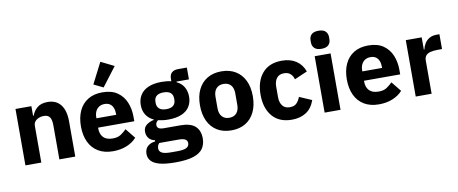

<svg xmlns="http://www.w3.org/2000/svg" viewBox="-82 -1182 4201 1760"><g transform="rotate(-10 2018.5 -302.0)"><path d="M217 0H69V-525H217V-436H223Q237 -477 272 -507Q307 -537 369 -537Q449 -537 491 -482.5Q533 -428 533 -329V0H385V-317Q385 -367 369 -392Q353 -417 312 -417Q288 -417 266.5 -408.5Q245 -400 231 -383Q217 -366 217 -340Z M884 12Q804 12 747.5 -21.5Q691 -55 661.5 -117Q632 -179 632 -263Q632 -346 660.5 -407.5Q689 -469 744 -503Q799 -537 878 -537Q965 -537 1018.5 -499.5Q1072 -462 1097 -401Q1122 -340 1122 -269V-225H785V-217Q785 -165 813.5 -134.5Q842 -104 901 -104Q948 -104 976.5 -123Q1005 -142 1030 -167L1104 -75Q1069 -35 1012.5 -11.5Q956 12 884 12ZM881 -428Q851 -428 829.5 -414.5Q808 -401 796.5 -377Q785 -353 785 -320V-312H969V-321Q969 -353 959.5 -377Q950 -401 930.5 -414.5Q911 -428 881 -428ZM1033 -755 899 -579 811 -622 910 -816Z M1713 38Q1713 93 1686.5 132Q1660 171 1598 191.5Q1536 212 1429 212Q1338 212 1283.5 197.5Q1229 183 1204.5 155.5Q1180 128 1180 90Q1180 46 1206 21Q1232 -4 1278 -10V-21Q1241 -28 1221.5 -53.5Q1202 -79 1202 -113Q1202 -154 1232.5 -176.5Q1263 -199 1300 -206V-210Q1253 -232 1229.5 -270.5Q1206 -309 1206 -360Q1206 -413 1231 -453Q1256 -493 1306 -515Q1356 -537 1431 -537Q1456 -537 1478.5 -534.5Q1501 -532 1520 -527V-547Q1520 -588 1541 -607Q1562 -626 1599 -626H1682V-516H1566V-510Q1612 -488 1634 -449Q1656 -410 1656 -360Q1656 -308 1631.5 -268.5Q1607 -229 1557 -207.5Q1507 -186 1431 -186Q1405 -186 1381.5 -189Q1358 -192 1338 -197Q1328 -190 1321.5 -179.5Q1315 -169 1315 -155Q1315 -136 1329.5 -125.5Q1344 -115 1378 -115H1530Q1626 -115 1669.5 -75Q1713 -35 1713 38ZM1574 58Q1574 35 1555.5 23Q1537 11 1493 11H1313Q1303 21 1298.5 33.5Q1294 46 1294 58Q1294 86 1319 100Q1344 114 1404 114H1464Q1524 114 1549 100Q1574 86 1574 58ZM1431 -283Q1475 -283 1496.5 -302Q1518 -321 1518 -355V-367Q1518 -402 1496.5 -420.5Q1475 -439 1431 -439Q1388 -439 1366 -420.5Q1344 -402 1344 -367V-355Q1344 -321 1366 -302Q1388 -283 1431 -283Z M1986 12Q1909 12 1854 -21.5Q1799 -55 1769.5 -117Q1740 -179 1740 -263Q1740 -348 1769.5 -409Q1799 -470 1854 -503.5Q1909 -537 1986 -537Q2063 -537 2118 -503.5Q2173 -470 2202.5 -409Q2232 -348 2232 -263Q2232 -179 2202.5 -117Q2173 -55 2118 -21.5Q2063 12 1986 12ZM1986 -105Q2030 -105 2054 -132.5Q2078 -160 2078 -209V-316Q2078 -366 2054 -393Q2030 -420 1986 -420Q1943 -420 1918.5 -393Q1894 -366 1894 -316V-209Q1894 -160 1918.5 -132.5Q1943 -105 1986 -105Z M2549 12Q2431 12 2367.5 -62.5Q2304 -137 2304 -263Q2304 -389 2367.5 -463Q2431 -537 2549 -537Q2629 -537 2682.5 -501Q2736 -465 2759 -400L2639 -348Q2632 -378 2610 -399Q2588 -420 2549 -420Q2504 -420 2481 -390.5Q2458 -361 2458 -311V-213Q2458 -164 2481 -134Q2504 -104 2549 -104Q2593 -104 2614.5 -128Q2636 -152 2647 -183L2762 -133Q2736 -58 2681 -23Q2626 12 2549 12Z M2928 -581Q2883 -581 2862.5 -602Q2842 -623 2842 -654V-676Q2842 -708 2862.5 -728.5Q2883 -749 2928 -749Q2973 -749 2993.5 -728.5Q3014 -708 3014 -676V-654Q3014 -623 2993.5 -602Q2973 -581 2928 -581ZM2854 0V-525H3002V0Z M3359 12Q3279 12 3222.5 -21.5Q3166 -55 3136.5 -117Q3107 -179 3107 -263Q3107 -346 3135.5 -407.5Q3164 -469 3219 -503Q3274 -537 3353 -537Q3440 -537 3493.5 -499.5Q3547 -462 3572 -401Q3597 -340 3597 -269V-225H3260V-217Q3260 -165 3288.5 -134.5Q3317 -104 3376 -104Q3423 -104 3451.5 -123Q3480 -142 3505 -167L3579 -75Q3544 -35 3487.5 -11.5Q3431 12 3359 12ZM3356 -428Q3326 -428 3304.5 -414.5Q3283 -401 3271.5 -377Q3260 -353 3260 -320V-312H3444V-321Q3444 -353 3434.5 -377Q3425 -401 3405.5 -414.5Q3386 -428 3356 -428Z M3850 0H3702V-525H3850V-411H3855Q3861 -440 3877 -466Q3893 -492 3920.5 -508.5Q3948 -525 3989 -525H4015V-387H3978Q3935 -387 3906.5 -379.5Q3878 -372 3864 -355Q3850 -338 3850 -307Z"/></g></svg>

Font: IBM Plex Sans
Style: Bold
Weight: 700
Designer: Mike Abbink, Paul van der Laan, Pieter van Rosmalen
Foundry: Bold Monday
Version: Version 3.201